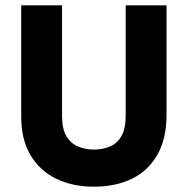

<svg xmlns="http://www.w3.org/2000/svg" viewBox="-20 -694 708 724"><path d="M454 -260V-674H608V-261Q608 -171 573.5 -110.5Q539 -50 477.5 -20Q416 10 334 10Q254 10 192 -20Q130 -50 95 -109Q60 -168 60 -254V-674H214V-255Q214 -207 231 -179.5Q248 -152 275.5 -141Q303 -130 334 -130Q367 -130 394.5 -141.5Q422 -153 438 -181Q454 -209 454 -260Z"/></svg>

Font: Hind Variable Light
Style: Regular
Weight: 300
Designer: Manushi Parikh, Satya Rajpurohit
Foundry: Indian Type Foundry
Version: Version 3.000